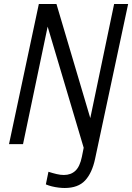

<svg xmlns="http://www.w3.org/2000/svg" viewBox="-20 -720 660 959"><path d="M303 219Q289 219 272.5 217Q256 215 239.5 211Q223 207 209 201L222 138Q244 145 263 149.5Q282 154 299 154Q334 154 356.5 133Q379 112 389 63L398 18L218 -587L95 0H25L174 -700H262L431 -130L550 -700H620L455 73Q440 144 405 181.5Q370 219 303 219Z"/></svg>

Font: Red Hat Mono
Style: Italic
Weight: 300
Italic angle: -12°
Monospace: yes
Designer: Pentagram, MCKL
Foundry: Pentagram, MCKL
Version: Version 1.023